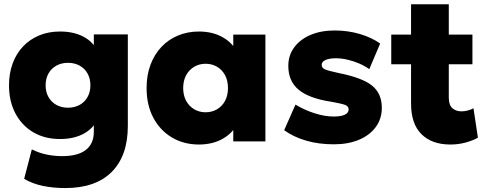

<svg xmlns="http://www.w3.org/2000/svg" viewBox="-20 -682 2352 926"><path d="M294.5 225Q237.5 225 187.5 214.8Q137.5 204.5 96.5 180.5L133.5 38.5Q167.5 55.5 204 63.2Q240.5 71 280.5 71Q355.5 71 394 41Q432.5 11 432.5 -46V-159.5L455.5 -120.5Q438.5 -69.5 389.5 -40.5Q340.5 -11.5 269.5 -11.5Q195.5 -11.5 140.2 -44.2Q85 -77 54.2 -135.2Q23.5 -193.5 23.5 -270.5Q23.5 -328.5 41 -376Q58.5 -423.5 91.2 -458Q124 -492.5 169 -511.2Q214 -530 269.5 -530Q340.5 -530 389.5 -501.2Q438.5 -472.5 455.5 -421L432.5 -382V-516H596.5V-75Q596.5 69.5 518.8 147.2Q441 225 294.5 225ZM308 -162.5Q339.5 -162.5 364 -176Q388.5 -189.5 402.2 -214Q416 -238.5 416 -270.5Q416 -303 402.2 -327.5Q388.5 -352 364 -365.5Q339.5 -379 308 -379Q276.5 -379 252 -365.5Q227.5 -352 213.8 -327.5Q200 -303 200 -270.5Q200 -238.5 213.8 -214Q227.5 -189.5 252 -176Q276.5 -162.5 308 -162.5Z M939 15Q867 15 810 -18.5Q753 -52 720 -113.2Q687 -174.5 687 -257.5Q687 -320 706 -370.2Q725 -420.5 759 -456.2Q793 -492 839.2 -511Q885.5 -530 939 -530Q1009 -530 1059.5 -499.2Q1110 -468.5 1130 -416.5L1105 -377.5V-515H1260V0H1105V-137.5L1130 -98.5Q1110 -46.5 1059.5 -15.8Q1009 15 939 15ZM971.5 -140.5Q1002 -140.5 1026.5 -154.8Q1051 -169 1065.2 -195.2Q1079.5 -221.5 1079.5 -257.5Q1079.5 -293.5 1065.2 -319.8Q1051 -346 1026.5 -360.2Q1002 -374.5 971.5 -374.5Q941.5 -374.5 917 -360.2Q892.5 -346 878 -319.8Q863.5 -293.5 863.5 -257.5Q863.5 -221.5 878 -195.2Q892.5 -169 917 -154.8Q941.5 -140.5 971.5 -140.5Z M1590.5 14Q1516.5 14 1456 -3.8Q1395.5 -21.5 1350.5 -54L1405 -177.5Q1449 -151 1497.8 -135.5Q1546.5 -120 1589 -120Q1624.5 -120 1643 -128.8Q1661.5 -137.5 1661.5 -154.5Q1661.5 -169.5 1644.5 -176Q1627.5 -182.5 1576 -191.5Q1469.5 -208 1420 -249.5Q1370.5 -291 1370.5 -364Q1370.5 -415.5 1399.2 -454Q1428 -492.5 1478.2 -513.8Q1528.5 -535 1594 -535Q1658 -535 1715.5 -518Q1773 -501 1813.5 -472L1761 -348.5Q1739.5 -364 1712.2 -375.8Q1685 -387.5 1655.8 -394.2Q1626.5 -401 1600 -401Q1569 -401 1550.2 -392.8Q1531.5 -384.5 1531.5 -369.5Q1531.5 -354.5 1547.2 -347.5Q1563 -340.5 1614.5 -329.5Q1727.5 -307 1774.5 -269Q1821.5 -231 1821.5 -162Q1821.5 -109 1792.2 -69.2Q1763 -29.5 1711 -7.8Q1659 14 1590.5 14Z M2152 15Q2063 15 2012.8 -34.8Q1962.5 -84.5 1962.5 -182.5V-661.5H2144.5V-515H2258.5V-372H2144.5V-212Q2144.5 -175 2162 -160Q2179.5 -145 2205 -145Q2220 -145 2235.2 -148.8Q2250.5 -152.5 2263.5 -160L2285 -18Q2261.5 -4.5 2226.5 5.2Q2191.5 15 2152 15ZM1867 -372V-515H1978V-372Z"/></svg>

Font: Geologica Thin Cursive ExtraBold
Style: Regular
Weight: 800
Version: Version 1.010;gftools[0.9.28]